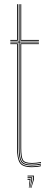

<svg xmlns="http://www.w3.org/2000/svg" viewBox="-20 -790 220 913"><path d="M132 -3Q90.5 -3 79.8 -21.6Q69 -40.2 69 -85V-588H29V-592H69V-770H73V-592H165V-588H73V-85Q73 -41.5 83 -24.2Q93 -7 132 -7Q154 -7 175 -11.8V-7.8Q164.8 -5.2 153.2 -4.1Q141.8 -3 132 -3ZM29 -596V-600H61V-770H65V-596ZM77 -596V-770H81V-600H165V-596ZM132 5Q87 5 74 -16Q61 -37 61 -85V-580H29V-584H65V-85Q65 -39 76.9 -19Q88.8 1 132 1Q156.2 1 175 -4V0Q157 5 132 5ZM132 -11Q94 -11 85.5 -27.8Q77 -44.5 77 -85.2V-584H165V-580H81V-85.2Q81 -45.8 88.8 -30.4Q96.5 -15 132 -15Q152.2 -15 175 -19.5V-15.5Q153 -11 132 -11ZM126.8 103 137 65V49H111V45H141V65L129.2 103ZM122 103 129 65V57H111V53H133V65L124.2 103ZM117.2 103 121 65H111V61H125V65L119.5 103Z"/></svg>

Font: Big Shoulders Inline Display Thin
Style: Regular
Weight: 100
Designer: Patric King
Foundry: XO Type Co
Version: Version 1.000